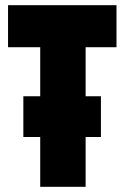

<svg xmlns="http://www.w3.org/2000/svg" viewBox="-20 -720 481 740"><path d="M70 -349H369V-192H70ZM429 -700V-538H310V0H135V-538H11V-700Z"/></svg>

Font: Phudu ExtraBold
Style: Regular
Weight: 800
Version: Version 1.005;gftools[0.9.23]